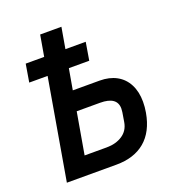

<svg xmlns="http://www.w3.org/2000/svg" viewBox="-132 -831 863 938"><g transform="rotate(-20 300.0 -362.5)"><path d="M146 -522.5H50.5L66 -615.5H162L181 -725H291.5L272.5 -615.5H378L362.5 -522.5H256.5L237.5 -414H377Q427.5 -414 464.5 -393.8Q501.5 -373.5 521.2 -335.2Q541 -297 541 -244.5Q541 -217 536 -189Q519.5 -95.5 462.8 -47.8Q406 0 313.5 0H56ZM420.5 -182.5 428.5 -231Q430 -241 430 -249.5Q430 -311.5 342 -311.5H220.5L183 -95.5H298Q346 -95.5 379.8 -117.8Q413.5 -140 420.5 -182.5Z"/></g></svg>

Font: JuliaMono SemiBoldItalic
Style: Regular
Weight: 600
Italic angle: -9°
Monospace: yes
Designer: cormullion
Foundry: corm
Version: Version 0.049; ttfautohint (v1.8.4)